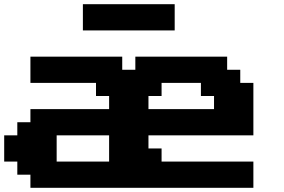

<svg xmlns="http://www.w3.org/2000/svg" viewBox="-20 -895 1352 915"><path d="M125 0H1187.5V-125H750V-187.5H687.5V-250H1187.5V-500H1125V-562.5H1062.5V-625H625V-562.5H562.5V-625H125V-500H437.5V-437.5H500V-375H125V-312.5H62.5V-250H0V-125H62.5V-62.5H125ZM500 -125H250V-250H500ZM1000 -375H687.5V-437.5H750V-500H937.5V-437.5H1000ZM375 -750H812.5V-875H375Z"/></svg>

Font: Faithful 32x
Style: Semibold
Weight: 400
Foundry: Faithful Resource Pack
Version: Version 1.0; January 27, 2023